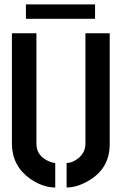

<svg xmlns="http://www.w3.org/2000/svg" viewBox="-20 -832 544 857"><path d="M95.7 -748V-812.5H404.3V-748ZM33.2 -188.5V-683.6H142.6V-188.5Q143.6 -133.8 202.1 -110.4Q216.8 -104.5 226.6 -104.5V4.9Q170.9 4.9 114.3 -34.2Q34.2 -91.8 33.2 -188.5ZM277.3 4.9V-104.5Q302.7 -104.5 330.1 -126Q360.4 -151.4 361.3 -188.5V-683.6H469.7V-188.5Q469.7 -78.1 372.1 -23.4Q322.3 4.9 277.3 4.9Z"/></svg>

Font: Post No Bills Colombo
Style: Bold
Weight: 800
Designer: Kosala Senevirathne, Siva Puranthara, Lasantha Premarathna, Tharique Azeez
Foundry: Mooniak
Version: Version 1.220 ; ttfautohint (v1.5)